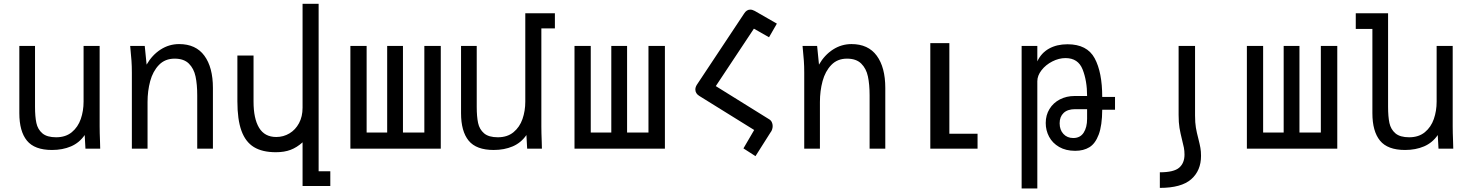

<svg xmlns="http://www.w3.org/2000/svg" viewBox="-20 -796 7840 1028"><path d="M83.5 -190V-550H167.5V-224Q167.5 -171.5 174.8 -137.5Q182 -103.5 206.8 -82.2Q231.5 -61 280.5 -61Q331.5 -61 364.5 -88.2Q397.5 -115.5 412.5 -158.8Q427.5 -202 427.5 -252V-550H513.5V-119Q513.5 -86 515.5 -38Q515.5 -27 516.5 0H437.5L433.5 -73Q405 -31.5 360 -12.2Q315 7 258.5 7Q165 7 124.2 -43Q83.5 -93 83.5 -190Z M677 -550H755L765 -450Q794.5 -501.5 840 -530.8Q885.5 -560 939 -560Q1028.5 -560 1074.2 -497.8Q1120 -435.5 1120 -325V0H1036V-285Q1036 -344 1027 -386.5Q1018 -429 991.2 -455.5Q964.5 -482 915 -482Q863.5 -482 831 -448.2Q798.5 -414.5 784.2 -361.8Q770 -309 770 -250V0H686V-407Q686 -441.5 684 -470.5Q682 -499.5 677 -550Z M1457 19Q1384.5 19 1339.5 -8.5Q1294.5 -36 1272.8 -95.8Q1251 -155.5 1251 -253.5V-498.5H1337.5V-252Q1337.5 -161 1367.2 -111.8Q1397 -62.5 1459 -62.5Q1497.5 -62.5 1529.8 -81.8Q1562 -101 1581 -136.5Q1600 -172 1600 -219V-775.5H1686V121H1748.5V200H1600V-34Q1569.5 -6.5 1536 6.2Q1502.5 19 1457 19Z M2340 0H1856V-550H1943V-86.5H2053V-550H2137.5V-86.5H2252V-550H2340Z M2448.5 -190V-550H2532.5V-224Q2532.5 -171.5 2539.8 -137.5Q2547 -103.5 2571.8 -82.2Q2596.5 -61 2645.5 -61Q2696.5 -61 2729.5 -88.2Q2762.5 -115.5 2777.5 -158.8Q2792.5 -202 2792.5 -252V-725H2951V-644H2878.5V-119Q2878.5 -86 2880.5 -38Q2880.5 -27 2881.5 0H2802.5L2798.5 -73Q2770 -31.5 2725 -12.2Q2680 7 2623.5 7Q2530 7 2489.2 -43Q2448.5 -93 2448.5 -190Z M3540 0H3056V-550H3143V-86.5H3253V-550H3337.5V-86.5H3452V-550H3540Z M4018 -100 3724 -282.5Q3703 -295.5 3703 -317Q3703 -329 3711 -342L3964.5 -724Q3977.5 -744.5 3997 -744.5Q4008 -744.5 4021 -737.5L4139.5 -669.5L4097.5 -596.5L4016.5 -642.5L3812.5 -335L4098 -157.5Q4107.5 -152 4112.2 -142.2Q4117 -132.5 4117 -121.5Q4117 -112 4114 -102.8Q4111 -93.5 4105.5 -87L4025 40L3960.5 -1.5Z M4277 -550H4355L4365 -450Q4394.5 -501.5 4440 -530.8Q4485.5 -560 4539 -560Q4628.5 -560 4674.2 -497.8Q4720 -435.5 4720 -325V0H4636V-285Q4636 -344 4627 -386.5Q4618 -429 4591.2 -455.5Q4564.5 -482 4515 -482Q4463.5 -482 4431 -448.2Q4398.5 -414.5 4384.2 -361.8Q4370 -309 4370 -250V0H4286V-407Q4286 -441.5 4284 -470.5Q4282 -499.5 4277 -550Z M4961 -565H5063V-80H5214V0H4961Z M5450 -550H5534V-467.5Q5555 -512.5 5596.8 -535.8Q5638.5 -559 5695.5 -559Q5800.5 -559 5841 -484Q5881.5 -409 5881.5 -277H5950V-208.5H5881.5Q5881 -124.5 5862.8 -75.8Q5844.5 -27 5813 -7.8Q5781.5 11.5 5737 11.5Q5686.5 11.5 5650.8 -9.2Q5615 -30 5597 -64Q5579 -98 5579 -137.5Q5579 -179.5 5599.2 -212.5Q5619.5 -245.5 5654.8 -263.8Q5690 -282 5733.5 -282H5800.5Q5800.5 -363.5 5776.5 -424.2Q5752.5 -485 5685 -485Q5649.5 -485 5614.2 -467Q5579 -449 5556.5 -420Q5534 -391 5534 -361V213H5450ZM5800.5 -160V-211.5H5736.5Q5696 -211.5 5674.8 -191.2Q5653.5 -171 5653.5 -136Q5653.5 -100.5 5673.8 -78.8Q5694 -57 5726.5 -57Q5763.5 -57 5782 -85.5Q5800.5 -114 5800.5 -160Z M6410.5 38.5Q6410.5 14.5 6407.2 -4Q6404 -22.5 6396.5 -52Q6387.5 -86 6383 -112.5Q6378.5 -139 6378.5 -177.5V-550H6290.5V-180.5Q6290.5 -139.5 6295.2 -111.2Q6300 -83 6309 -47Q6315.5 -22.5 6318.8 -5.2Q6322 12 6322 32Q6322 77 6293.5 101.8Q6265 126.5 6190 126.5V210Q6305 210 6357.8 163.8Q6410.5 117.5 6410.5 38.5Z M7140 0H6656V-550H6743V-86.5H6853V-550H6937.5V-86.5H7052V-550H7140Z M7328 -190V-641H7239V-725H7412V-224Q7412 -171.5 7419.2 -137.5Q7426.5 -103.5 7451.2 -82.2Q7476 -61 7525 -61Q7576 -61 7609 -88.2Q7642 -115.5 7657 -158.8Q7672 -202 7672 -252V-550H7758V-119Q7758 -86 7760 -38Q7760 -27 7761 0H7682L7678 -73Q7649.5 -31.5 7604.5 -12.2Q7559.5 7 7503 7Q7409.5 7 7368.8 -43Q7328 -93 7328 -190Z"/></svg>

Font: JuliaMono
Style: Regular
Weight: 400
Monospace: yes
Designer: cormullion
Foundry: corm
Version: Version 0.055; ttfautohint (v1.8.4)